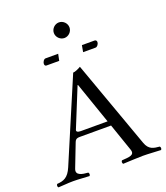

<svg xmlns="http://www.w3.org/2000/svg" viewBox="-170 -1080 1040 1201"><g transform="rotate(-20 349.5 -479.5)"><path d="M451.6 -781 443.6 -737H526.6C538.6 -737 549.6 -754 549.6 -766C549.6 -773 545.6 -781 535.6 -781ZM284.6 -737 293.6 -781H209.6C197.6 -781 187.6 -763 187.6 -752C187.6 -745 190.6 -737 199.6 -737ZM260.5 -278C238.5 -278 231.1 -286.1 235.3 -296.3L340.5 -555H343.5L439.5 -278ZM147.5 -69 207.5 -224C212.5 -237 218.5 -246 242.5 -246H451L514.5 -62C528.6 -21 488.1 -21.4 440.5 -18C434.5 -12 434.5 -1 440.5 5C477.5 4 532.5 0 571.5 0C612.5 0 655.5 4 692.5 5C698.5 -1 698.5 -12 692.5 -18C653.7 -21.5 620.5 -25 602.5 -76L393.5 -658C378.5 -649 354.5 -638 341.5 -638L109.5 -92C83.7 -31.3 53 -21 9.5 -18C3.5 -12 3.5 -1 9.5 5C46.5 4 69.5 0 108.5 0C149.5 0 179.5 4 216.5 5C222.5 -1 222.5 -12 216.5 -18C178.9 -20.6 131.3 -27.3 147.5 -69ZM312.6 -912C312.6 -884 336.6 -860 364.6 -860C392.6 -860 416.6 -884 416.6 -912C416.6 -940 392.6 -964 364.6 -964C336.6 -964 312.6 -940 312.6 -912Z"/></g></svg>

Font: Libertinus Serif Display
Style: Regular
Weight: 400
Designer: Philipp H. Poll
Foundry: Khaled Hosny
Version: Version 6.1